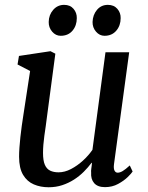

<svg xmlns="http://www.w3.org/2000/svg" viewBox="-20 -780 624 810"><path d="M185 10Q151 10 122.8 -2Q94.5 -14 77.5 -42.2Q60.5 -70.5 60.5 -119Q60.5 -136.5 62 -157.5Q63.5 -178.5 66 -202Q68.5 -225.5 71.8 -249Q75 -272.5 78.5 -294L107 -480.5L54 -508L60 -544L193 -564L213.5 -553.5L178.5 -290Q176 -269 173 -248.2Q170 -227.5 167.2 -207.8Q164.5 -188 163 -169.8Q161.5 -151.5 161.5 -135Q161.5 -102.5 169.2 -84.8Q177 -67 191.8 -60Q206.5 -53 227 -53Q253 -53 279.8 -67Q306.5 -81 330 -102.5Q353.5 -124 370 -148L425 -559.5H525L461 -88Q458.5 -69.5 463 -60.5Q467.5 -51.5 476.5 -51.5Q486 -51.5 497.8 -58.5Q509.5 -65.5 527.5 -82L539.5 -56.5Q535 -49 519 -33.2Q503 -17.5 478.2 -4Q453.5 9.5 423 9.5Q392 9.5 377.2 -7.5Q362.5 -24.5 364.5 -52.5Q364 -54.5 364.2 -59Q364.5 -63.5 365.2 -69.2Q366 -75 366.8 -81Q367.5 -87 368 -92.5L366.5 -93.5Q352 -74 333.5 -55.5Q315 -37 292 -22.2Q269 -7.5 242.5 1.2Q216 10 185 10ZM236 -629Q215 -629 200 -646.5Q185 -664 185.5 -687.5Q186 -717.5 204.5 -738.5Q223 -759.5 250.5 -759.5Q276 -759.5 290.2 -742.8Q304.5 -726 304 -703.5Q304 -672 285.8 -650.5Q267.5 -629 236 -629ZM421 -629Q400 -629 385 -646.5Q370 -664 370.5 -687.5Q371.5 -717.5 389.2 -738.5Q407 -759.5 435 -759.5Q460.5 -759.5 475 -742.8Q489.5 -726 489 -703.5Q489 -672 470.5 -650.5Q452 -629 421 -629Z"/></svg>

Font: Merriweather 24pt
Style: Italic
Weight: 400
Italic angle: -7.8°
Designer: Eben Sorkin
Foundry: Eben Sorkin
Version: Version 2.101